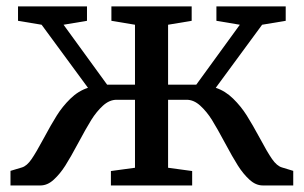

<svg xmlns="http://www.w3.org/2000/svg" viewBox="-20 -566 928 586"><path d="M875 -44.5V0H782Q760.5 0 741.2 -17.8Q722 -35.5 706 -60.8Q690 -86 666.5 -130Q643 -174 627 -199.8Q611 -225.5 591.2 -243.5Q571.5 -261.5 549.5 -261.5H493V-54L566.5 -44V0H318.5V-44L392 -54V-261.5H336Q314 -261.5 294.2 -243.5Q274.5 -225.5 258.5 -199.8Q242.5 -174 219 -130Q195.5 -86 179.5 -60.8Q163.5 -35.5 144.2 -17.8Q125 0 103.5 0H12V-44.5L47 -55Q62 -59.5 76.2 -80.2Q90.5 -101 113 -143Q135.5 -185 153 -213Q170.5 -241 194.8 -264.8Q219 -288.5 248.5 -298L107 -490.5L35 -502.5V-546.5H245.5V-502.5L174 -490.5L307 -307.5H392V-490.5L320 -502.5V-546.5H565V-502.5L493 -490.5V-307.5H579L712 -490.5L640.5 -502.5V-546.5H852V-502.5L780 -490.5L638.5 -298Q667.5 -288.5 691.5 -265Q715.5 -241.5 733 -213.8Q750.5 -186 773.5 -143.5Q795.5 -102 810.2 -80.8Q825 -59.5 840.5 -55Z"/></svg>

Font: Merriweather 12pt
Style: Regular
Weight: 400
Designer: Eben Sorkin
Foundry: Eben Sorkin
Version: Version 2.100